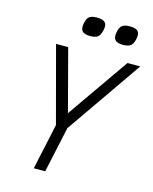

<svg xmlns="http://www.w3.org/2000/svg" viewBox="-146 -1124 975 1220"><g transform="rotate(15 341.5 -514.5)"><path d="M197 0 262 -301 129 -800H209L316 -394L599 -800H683L337 -301L272 0ZM541 -904Q502 -904 488 -920.5Q474 -937 482 -974Q488 -1005 504 -1017Q520 -1029 554 -1029Q594 -1029 608 -1013Q622 -997 614 -962Q607 -929 591 -916.5Q575 -904 541 -904ZM325 -904Q286 -904 272 -920.5Q258 -937 266 -974Q272 -1005 288 -1017Q304 -1029 338 -1029Q378 -1029 392 -1013Q406 -997 398 -962Q391 -929 375 -916.5Q359 -904 325 -904Z"/></g></svg>

Font: Victor Mono
Style: Italic
Weight: 400
Italic angle: -12°
Monospace: yes
Designer: Rune Bjørnerås
Version: Version 1.561;gftools[0.9.30]